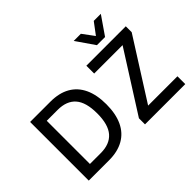

<svg xmlns="http://www.w3.org/2000/svg" viewBox="-167 -1281 1632 1632"><g transform="rotate(-45 649.0 -465.0)"><path d="M97 0V-705H341Q445 -705 516.5 -664.5Q588 -624 625 -545.5Q662 -467 662 -353Q662 -239 625 -160Q588 -81 516 -40.5Q444 0 341 0ZM204 -93H335Q442 -93 497 -156Q552 -219 552 -353Q552 -487 497.5 -549.5Q443 -612 335 -612H204ZM773 0V-73L1143 -656L1155 -611H773V-705H1247V-634L876 -49L864 -94H1257V0ZM960 -765 846 -930H932L1009 -826L1087 -930H1172L1058 -765Z"/></g></svg>

Font: Nunito Sans 7pt SemiCondensed SemiBold
Style: Regular
Weight: 600
Width: 4
Designer: Vernon Adams
Foundry: Vernon Adams
Version: Version 3.101;gftools[0.9.27]